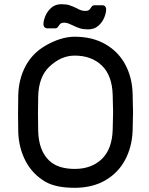

<svg xmlns="http://www.w3.org/2000/svg" viewBox="-20 -885 712 915"><path d="M612 -439Q614 -379 614 -350Q614 -321 612 -261Q609 -185 576.5 -123.5Q544 -62 482.5 -26Q421 10 336 10Q246 10 196 -19Q135 -55 102.5 -116.5Q70 -178 67 -254Q66 -284 66 -343Q66 -402 67 -432Q69 -508 101.5 -569.5Q134 -631 196 -667Q270 -710 336 -710Q421 -710 483 -674Q545 -638 577.5 -576.5Q610 -515 612 -439ZM214 -566Q165 -519 162 -427Q161 -397 161 -343Q161 -289 162 -259Q165 -167 214 -120Q256 -80 336 -80Q416 -80 465 -127Q514 -174 517 -266Q519 -326 519 -350Q519 -374 517 -434Q514 -526 465 -573Q416 -620 336 -620Q270 -620 214 -566ZM260 -762Q256 -756 252.5 -753Q249 -750 243 -750H206Q197 -750 192 -755.5Q187 -761 187 -769Q187 -787 196.5 -809.5Q206 -832 225 -848.5Q244 -865 273 -865Q296 -865 311 -860Q326 -855 345 -846Q357 -839 366.5 -836Q376 -833 387 -833Q398 -833 403.5 -837Q409 -841 413 -848Q417 -854 420.5 -857Q424 -860 430 -860H467Q476 -860 481 -854.5Q486 -849 486 -841Q486 -823 476.5 -800.5Q467 -778 448 -761.5Q429 -745 400 -745Q377 -745 361 -750Q345 -755 327 -764Q317 -769 306.5 -773Q296 -777 286 -777Q275 -777 269.5 -773Q264 -769 260 -762Z"/></svg>

Font: Contemporary
Style: Regular
Weight: 400
Designer: Victor Tran
Foundry: Victor Tran
Version: Version 1.100